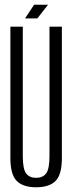

<svg xmlns="http://www.w3.org/2000/svg" viewBox="-20 -788 312 813"><path d="M133 5Q188.5 5 215.2 -21.8Q242 -48.5 242 -118.5V-675H189.5V-127Q189.5 -72 175.2 -53.5Q161 -35 133 -35Q105 -35 90.8 -53.5Q76.5 -72 76.5 -127V-675H24V-118.5Q24 -48.5 51 -21.8Q78 5 133 5ZM109 -710H138L183.5 -768H148ZM86 -710H114.5L158.5 -768H124.5Z"/></svg>

Font: Anybody ExtraCondensed Light
Style: Regular
Weight: 300
Width: 2
Version: Version 1.113;gftools[0.9.25]